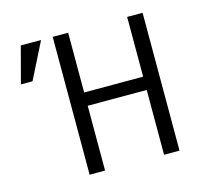

<svg xmlns="http://www.w3.org/2000/svg" viewBox="-112 -925 1225 1090"><g transform="rotate(-15 500.0 -380.0)"><path d="M284.7 24.9V-785.2H375.5V-434.1H722.2V-785.2H813V24.9H722.2V-356H375.5V24.9ZM40.5 -571.3 97.2 -785.2H216.3L108.9 -571.3Z"/></g></svg>

Font: BIZ UDPGothic
Style: Regular
Weight: 400
Designer: TypeBank Co., Ltd.
Foundry: Morisawa Inc.
Version: Version 1.051